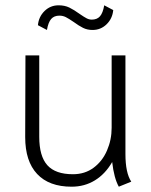

<svg xmlns="http://www.w3.org/2000/svg" viewBox="-20 -694 570 724"><path d="M75 -177 76 -485H128V-178Q128 -105 158.5 -71Q189 -37 255 -37Q300 -37 333 -61.5Q366 -86 383.5 -126.5Q401 -167 401 -212V-485H453V-113Q453 -42 475 -9L428 10Q410 -22 403 -83Q377 -38 338 -14Q299 10 250 10Q165 10 120 -38Q75 -86 75 -177ZM123 -599Q126 -631 148 -652.5Q170 -674 201 -674Q224 -674 241.5 -665.5Q259 -657 281 -641Q297 -630 306.5 -625Q316 -620 326 -620Q346 -620 357 -632.5Q368 -645 373 -674L407 -656Q404 -624 382 -602.5Q360 -581 329 -581Q309 -581 293 -589Q277 -597 258 -611Q239 -624 228 -629.5Q217 -635 204 -635Q184 -635 173 -622.5Q162 -610 157 -581Z"/></svg>

Font: Niramit ExtraLight
Style: Regular
Weight: 200
Designer: Katatrad Aksorn Co.,Ltd.
Foundry: Cadson Demak Co.,Ltd.
Version: Version 1.000; ttfautohint (v1.6)